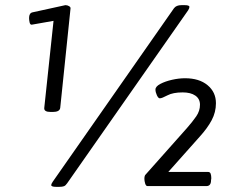

<svg xmlns="http://www.w3.org/2000/svg" viewBox="-20 -723 917 746"><path d="M177 -288Q150 -288 152 -304L188 -642L103 -627Q97 -627 95 -636Q93 -645 93 -653Q93 -672 106 -675L234 -703Q242 -703 248.5 -699Q255 -695 254 -690L214 -304Q212 -288 185 -288ZM198 3Q179 3 179 -4Q179 -8 185 -17L656 -691Q665 -703 685 -703H698Q716 -703 716 -696Q716 -691 711 -683L241 -11Q235 -2 228.5 0.5Q222 3 210 3ZM553 0Q547 0 544 -10Q541 -20 541 -28Q541 -41 546 -45L706 -225Q728 -250 742.5 -271Q757 -292 757 -316Q757 -339 739 -351.5Q721 -364 690 -364Q652 -364 630.5 -352.5Q609 -341 601 -341Q595 -341 589.5 -353Q584 -365 584 -375Q584 -387 603 -397Q622 -407 648.5 -413Q675 -419 699 -419Q754 -419 786.5 -392Q819 -365 819 -322Q819 -287 802.5 -256Q786 -225 756 -192L634 -55H788Q796 -55 798.5 -48Q801 -41 801 -30L800 -23Q800 0 782 0Z"/></svg>

Font: Asap Semi Expanded Semi Expanded Medium
Style: Italic
Weight: 500
Width: 6
Italic angle: -6°
Designer: Pablo Cosgaya
Foundry: Omnibus-Type
Version: Version 3.001; ttfautohint (v1.8.4.7-5d5b)